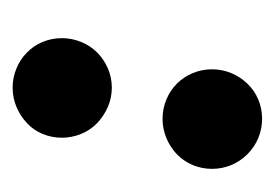

<svg xmlns="http://www.w3.org/2000/svg" viewBox="-86 -409 439 307"><g transform="rotate(90 133.5 -255.5)"><path d="M113.8 -318.8Q103 -329.6 96.9 -344.2Q90.8 -358.9 90.8 -375Q90.8 -391.1 96.9 -405.8Q103 -420.4 113.8 -431.6Q124.5 -442.9 139.2 -449Q153.8 -455.1 169.9 -455.1Q186 -455.1 200.7 -449Q215.3 -442.9 226.6 -431.6Q237.8 -420.4 243.9 -405.8Q250 -391.1 250 -375Q250 -358.9 243.9 -344.2Q237.8 -329.6 226.6 -318.8Q215.3 -308.1 200.7 -302Q186 -295.9 169.9 -295.9Q153.8 -295.9 139.2 -302Q124.5 -308.1 113.8 -318.8ZM64 -79.1Q53.2 -89.4 47.1 -104Q41 -118.7 41 -134.8Q41 -150.9 47.1 -165.8Q53.2 -180.7 64 -191.4Q74.7 -202.1 89.4 -208.5Q104 -214.8 120.1 -214.8Q136.2 -214.8 150.9 -208.5Q165.5 -202.1 176.8 -191.4Q188 -180.7 194.1 -165.8Q200.2 -150.9 200.2 -134.8Q200.2 -118.7 194.1 -104Q188 -89.4 176.8 -79.1Q165.5 -68.4 150.9 -62.3Q136.2 -56.2 120.1 -56.2Q104 -56.2 89.4 -62.3Q74.7 -68.4 64 -79.1Z"/></g></svg>

Font: Pattaya
Style: Regular
Weight: 400
Designer: Pablo Impallari / Thai characters Designed by Thanarat Vachiruckul and Suppakit Chalermlarp
Foundry: Pablo Impallari
Version: Version 2.000